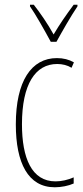

<svg xmlns="http://www.w3.org/2000/svg" viewBox="-20 -783 353 813"><path d="M195 -606H219C245 -653 279 -713 308 -756V-763H292C258 -717 233 -681 207 -637C183 -681 149 -730 123 -763H107V-756C129 -725 168 -656 195 -606ZM212 10C239 10 270 4 292 -6V-32C267 -21 240 -15 215 -15C114 -15 73 -114 73 -257C73 -427 130 -512 222 -512C244 -512 265 -507 283 -496L293 -519C272 -531 248 -537 221 -537C113 -537 47 -440 47 -256C47 -93 99 10 212 10Z"/></svg>

Font: Noto Sans Myanmar ExtraCondensed Thin
Style: Regular
Weight: 100
Width: 2
Designer: Monotype Design Team
Foundry: Monotype Imaging Inc.
Version: Version 2.107